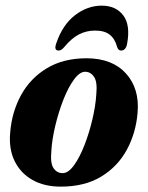

<svg xmlns="http://www.w3.org/2000/svg" viewBox="-20 -668 536 697"><path d="M295 -456.5Q388 -456 437.5 -401Q487 -346 479.5 -259Q473.5 -185.5 440.5 -124.5Q407.5 -63.5 347.5 -27Q287.5 9.5 200.5 9.5Q140.5 9.5 97.5 -15Q54.5 -39.5 33 -83.5Q11.5 -127.5 17 -187Q23 -261.5 56.5 -322.8Q90 -384 150 -420.2Q210 -456.5 295 -456.5ZM207.5 -39.5Q228 -39.5 248.8 -68.2Q269.5 -97 286.8 -141.5Q304 -186 315.5 -235Q327 -284 329.5 -324.5Q334 -370 321.8 -388.5Q309.5 -407 290 -407.5Q269.5 -408 248.5 -379.2Q227.5 -350.5 210 -305.8Q192.5 -261 180.8 -211.8Q169 -162.5 166.5 -121.5Q162 -75 174.5 -57.2Q187 -39.5 207.5 -39.5ZM325 -557Q293.5 -557 266.5 -543Q239.5 -529 214 -498Q203 -484.5 193 -484.5Q175 -484.5 184 -510Q207 -578 252.2 -612.8Q297.5 -647.5 349 -647.5Q400.5 -647.5 427.2 -612.5Q454 -577.5 441.5 -509.5Q437 -484.5 419.5 -484.5Q409 -484.5 405 -498Q397 -527.5 378.2 -542.2Q359.5 -557 325 -557Z"/></svg>

Font: Fraunces 144pt S050
Style: Bold Italic
Weight: 700
Italic angle: -16°
Version: Version 1.000; ttfautohint (v1.8.3)